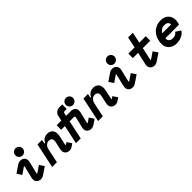

<svg xmlns="http://www.w3.org/2000/svg" viewBox="333 -2171 3618 3618"><g transform="rotate(-45 2142.0 -362.0)"><path d="M380 -12Q360 2 339 8Q318 14 298 14Q276 14 256 6.5Q236 -1 221 -14.5Q206 -28 197.5 -47.5Q189 -67 189 -91Q189 -110 193 -126L253 -377L243 -384L109 -292L46 -386L191 -484Q211 -498 232 -504Q253 -510 273 -510Q295 -510 315 -502.5Q335 -495 350 -481.5Q365 -468 373.5 -448.5Q382 -429 382 -405Q382 -386 378 -370L318 -119L328 -112L462 -204L525 -110ZM467 -643Q467 -623 459.5 -605.5Q452 -588 439 -575.5Q426 -563 408.5 -555.5Q391 -548 372 -548Q352 -548 335 -555.5Q318 -563 305 -575.5Q292 -588 284.5 -605.5Q277 -623 277 -643Q277 -663 284.5 -680.5Q292 -698 305 -710.5Q318 -723 335 -730.5Q352 -738 372 -738Q391 -738 408.5 -730.5Q426 -723 439 -710.5Q452 -698 459.5 -680.5Q467 -663 467 -643Z M991 -288Q995 -307 995 -320Q995 -356 974 -376Q953 -396 917 -396Q872 -396 840 -364Q808 -332 797 -278L738 0H612L717 -496H838L821 -416H839Q863 -466 902.5 -488Q942 -510 990 -510Q1053 -510 1090.5 -472Q1128 -434 1128 -365Q1128 -349 1126 -335.5Q1124 -322 1121 -306L1081 -119L1091 -112L1134 -142L1197 -48L1143 -12Q1105 14 1062 14Q1040 14 1020 6.5Q1000 -1 985 -14.5Q970 -28 961 -47.5Q952 -67 952 -92Q952 -105 955 -122Z M1724 -12Q1704 2 1683 8Q1662 14 1642 14Q1620 14 1600 6.5Q1580 -1 1565 -14.5Q1550 -28 1541.5 -47.5Q1533 -67 1533 -91Q1533 -107 1537 -126L1589 -344Q1590 -349 1590 -354Q1590 -376 1561 -376H1453L1373 0H1247L1327 -376H1228V-496H1353L1374 -598Q1378 -619 1390 -638Q1402 -657 1418.5 -670.5Q1435 -684 1455.5 -692Q1476 -700 1497 -700H1579V-580H1523Q1496 -580 1490 -550L1479 -496H1607Q1663 -496 1692.5 -466Q1722 -436 1722 -389Q1722 -369 1718 -352L1662 -119L1672 -112L1758 -172L1821 -78ZM1811 -643Q1811 -623 1803.5 -605.5Q1796 -588 1783 -575.5Q1770 -563 1752.5 -555.5Q1735 -548 1716 -548Q1696 -548 1679 -555.5Q1662 -563 1649 -575.5Q1636 -588 1628.5 -605.5Q1621 -623 1621 -643Q1621 -663 1628.5 -680.5Q1636 -698 1649 -710.5Q1662 -723 1679 -730.5Q1696 -738 1716 -738Q1735 -738 1752.5 -730.5Q1770 -723 1783 -710.5Q1796 -698 1803.5 -680.5Q1811 -663 1811 -643Z M2215 -288Q2219 -307 2219 -320Q2219 -356 2198 -376Q2177 -396 2141 -396Q2096 -396 2064 -364Q2032 -332 2021 -278L1962 0H1836L1941 -496H2062L2045 -416H2063Q2087 -466 2126.5 -488Q2166 -510 2214 -510Q2277 -510 2314.5 -472Q2352 -434 2352 -365Q2352 -349 2350 -335.5Q2348 -322 2345 -306L2305 -119L2315 -112L2358 -142L2421 -48L2367 -12Q2329 14 2286 14Q2264 14 2244 6.5Q2224 -1 2209 -14.5Q2194 -28 2185 -47.5Q2176 -67 2176 -92Q2176 -105 2179 -122Z M2828 -12Q2808 2 2787 8Q2766 14 2746 14Q2724 14 2704 6.5Q2684 -1 2669 -14.5Q2654 -28 2645.5 -47.5Q2637 -67 2637 -91Q2637 -110 2641 -126L2701 -377L2691 -384L2557 -292L2494 -386L2639 -484Q2659 -498 2680 -504Q2701 -510 2721 -510Q2743 -510 2763 -502.5Q2783 -495 2798 -481.5Q2813 -468 2821.5 -448.5Q2830 -429 2830 -405Q2830 -386 2826 -370L2766 -119L2776 -112L2910 -204L2973 -110ZM2915 -643Q2915 -623 2907.5 -605.5Q2900 -588 2887 -575.5Q2874 -563 2856.5 -555.5Q2839 -548 2820 -548Q2800 -548 2783 -555.5Q2766 -563 2753 -575.5Q2740 -588 2732.5 -605.5Q2725 -623 2725 -643Q2725 -663 2732.5 -680.5Q2740 -698 2753 -710.5Q2766 -723 2783 -730.5Q2800 -738 2820 -738Q2839 -738 2856.5 -730.5Q2874 -723 2887 -710.5Q2900 -698 2907.5 -680.5Q2915 -663 2915 -643Z M3278 -376H3138V-496H3304L3350 -714H3476L3430 -496H3602V-376H3404L3348 -119L3358 -112L3492 -204L3555 -110L3410 -12Q3372 14 3329 14Q3307 14 3287 6.5Q3267 -1 3252 -15Q3237 -29 3228 -49Q3219 -69 3219 -94Q3219 -102 3220 -108.5Q3221 -115 3223 -126Z M3837 -207Q3835 -199 3835 -190Q3835 -154 3862.5 -130Q3890 -106 3935 -106Q3982 -106 4010 -123Q4038 -140 4053 -163L4153 -100Q4141 -80 4121.5 -60Q4102 -40 4073.5 -23.5Q4045 -7 4006.5 3.5Q3968 14 3917 14Q3871 14 3832.5 -0.5Q3794 -15 3766.5 -40.5Q3739 -66 3723.5 -101.5Q3708 -137 3708 -180Q3708 -248 3728.5 -308Q3749 -368 3788 -413Q3827 -458 3884 -484Q3941 -510 4015 -510Q4067 -510 4105.5 -493.5Q4144 -477 4169 -449.5Q4194 -422 4206.5 -387Q4219 -352 4219 -315Q4219 -303 4217.5 -290.5Q4216 -278 4212 -258L4201 -207ZM3995 -396Q3948 -396 3913.5 -372.5Q3879 -349 3862 -315H4096Q4096 -353 4072.5 -374.5Q4049 -396 3995 -396Z"/></g></svg>

Font: Space Mono
Style: Bold Italic
Weight: 700
Italic angle: -12°
Monospace: yes
Designer: Colophon Foundry / Benjamin Critton
Foundry: Colophon Foundry
Version: Version 1.000;PS 1.000;hotconv 1.0.81;makeotf.lib2.5.63406